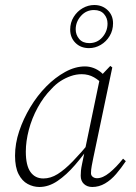

<svg xmlns="http://www.w3.org/2000/svg" viewBox="-20 -734 543 766"><path d="M137 12Q113 12 90.5 0Q68 -12 54 -39.5Q40 -67 40 -113Q40 -161 56.5 -210.5Q73 -260 101 -306.5Q129 -353 164.5 -389Q200 -425 240 -447Q280 -469 319 -469Q336 -469 352.5 -463Q369 -457 383 -445.5Q397 -434 406 -418L391 -395Q377 -413 355 -425.5Q333 -438 306 -438Q284 -438 262.5 -430.5Q241 -423 221.5 -410.5Q202 -398 185 -379Q154 -348 130.5 -305Q107 -262 95 -216Q83 -170 83 -129Q83 -74 101.5 -48Q120 -22 153 -22Q182 -22 210 -39.5Q238 -57 270.5 -90.5Q303 -124 341 -170L348 -163H346Q314 -116 279.5 -76Q245 -36 209.5 -12Q174 12 137 12ZM348 12Q328 12 315 0Q302 -12 302 -33Q302 -43 303 -53.5Q304 -64 307.5 -80.5Q311 -97 317 -126L318 -131L380 -429L383 -432L420 -471L428 -465L352 -103Q349 -88 346 -72.5Q343 -57 343 -43Q343 -34 350 -28.5Q357 -23 367 -23Q390 -23 417 -45Q444 -67 471 -101L482 -91Q464 -64 443.5 -40Q423 -16 399 -2Q375 12 348 12ZM335 -542Q302 -542 281 -563Q260 -584 260 -616Q260 -644 274 -666.5Q288 -689 310 -701.5Q332 -714 356 -714Q388 -714 409.5 -693.5Q431 -673 431 -641Q431 -613 417.5 -590.5Q404 -568 382 -555Q360 -542 335 -542ZM336 -562Q368 -562 388.5 -585.5Q409 -609 409 -640Q409 -662 395 -678Q381 -694 355 -694Q324 -694 303 -670.5Q282 -647 282 -617Q282 -595 296 -578.5Q310 -562 336 -562Z"/></svg>

Font: Source Serif 4 48pt Light
Style: Italic
Weight: 300
Italic angle: -12°
Designer: Frank Grießhammer
Foundry: Adobe Systems Incorporated
Version: Version 4.004;hotconv 1.0.116;makeotfexe 2.5.65601